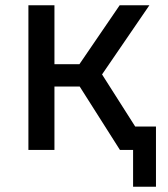

<svg xmlns="http://www.w3.org/2000/svg" viewBox="-20 -570 640 730"><path d="M88 0H187V-241H283L436 0H486V140H573V-89H494L368 -287L548 -550H435L282 -326H187V-550H88Z"/></svg>

Font: JetBrains Mono Medium
Style: Regular
Weight: 436
Monospace: yes
Designer: Philipp Nurullin, Konstantin Bulenkov
Foundry: JetBrains
Version: Version 2.305